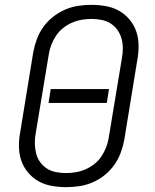

<svg xmlns="http://www.w3.org/2000/svg" viewBox="-20 -763 640 791"><path d="M252 8Q221 8 191.5 2.5Q162 -3 137.5 -17Q113 -31 94.5 -53.5Q76 -76 67 -103.5Q58 -131 58 -161.5Q58 -192 64 -223L117 -548Q122 -575 132 -602Q142 -629 159 -652.5Q176 -676 199 -694Q222 -712 248.5 -723.5Q275 -735 302.5 -739Q330 -743 357 -743Q388 -743 417.5 -737.5Q447 -732 471.5 -718Q496 -704 514.5 -681.5Q533 -659 542 -631.5Q551 -604 551 -573.5Q551 -543 545 -512L492 -187Q487 -160 477 -133Q467 -106 450 -82.5Q433 -59 410.5 -41Q388 -23 361 -11.5Q334 0 306.5 4Q279 8 252 8ZM252 -50Q272 -50 292.5 -53.5Q313 -57 332.5 -65.5Q352 -74 369 -87.5Q386 -101 398 -119Q410 -137 417.5 -156.5Q425 -176 428 -196L482 -522Q486 -543 486 -564Q486 -585 480.5 -604.5Q475 -624 463.5 -640Q452 -656 435.5 -666.5Q419 -677 398.5 -681Q378 -685 357 -685Q337 -685 316.5 -681.5Q296 -678 276.5 -669.5Q257 -661 240 -647.5Q223 -634 211 -616Q199 -598 191.5 -578.5Q184 -559 181 -539L127 -213Q123 -192 123.5 -171Q124 -150 129 -130.5Q134 -111 145.5 -95Q157 -79 173.5 -68.5Q190 -58 210.5 -54Q231 -50 252 -50ZM180 -339 189 -396H429L420 -339Z"/></svg>

Font: Iosevka Light Extended Oblique
Style: Regular
Weight: 300
Width: 7
Italic angle: -9°
Monospace: yes
Designer: Belleve Invis
Foundry: Belleve Invis
Version: Version 32.5.0; ttfautohint (v1.8.4)